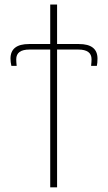

<svg xmlns="http://www.w3.org/2000/svg" viewBox="-20 -599 477 849"><path d="M26.4 -339.8Q26.4 -404.3 108.4 -404.3H202.1V-579.1H232.4V-404.3H329.1Q411.1 -404.3 411.1 -339.8Q411.1 -320.3 408.2 -307.6H382.8Q384.8 -325.2 384.8 -336.9Q384.8 -379.9 326.2 -379.9H232.4V229.5H202.1V-379.9H110.4Q51.8 -379.9 51.8 -336.9Q51.8 -325.2 53.7 -307.6H30.3Q26.4 -325.2 26.4 -339.8Z"/></svg>

Font: Gothic A1 Thin
Style: Regular
Weight: 250
Designer: HanYang I&C Co.,Ltd.
Foundry: HanYang I&C Co.,Ltd.
Version: Version 2.50